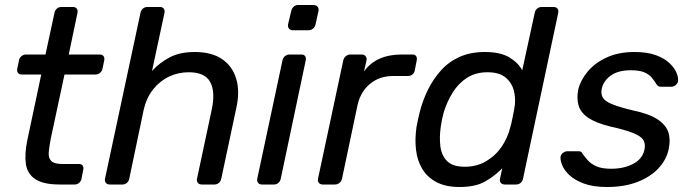

<svg xmlns="http://www.w3.org/2000/svg" viewBox="-20 -738 2755 768"><path d="M219 0Q153 0 121 -21.5Q89 -43 83.5 -82.5Q78 -122 89 -176L145 -440H67Q57 -440 52 -446.5Q47 -453 49 -463L56 -497Q58 -507 66 -513.5Q74 -520 84 -520H162L198 -687Q200 -697 207.5 -703.5Q215 -710 225 -710H272Q282 -710 287 -703.5Q292 -697 290 -687L255 -520H379Q389 -520 394 -513.5Q399 -507 397 -497L390 -463Q388 -453 380 -446.5Q372 -440 362 -440H238L183 -183Q177 -152 175 -129Q173 -106 185 -94Q197 -82 230 -82H296Q306 -82 310.5 -75.5Q315 -69 313 -59L306 -23Q304 -13 296.5 -6.5Q289 0 279 0Z M419 0Q409 0 403.5 -6.5Q398 -13 400 -23L542 -687Q544 -697 551.5 -703.5Q559 -710 569 -710H620Q630 -710 635 -703.5Q640 -697 638 -687L588 -454Q619 -488 659.5 -509Q700 -530 759 -530Q827 -530 868.5 -501.5Q910 -473 925 -422.5Q940 -372 925 -305L865 -23Q863 -13 855.5 -6.5Q848 0 838 0H787Q777 0 771.5 -6.5Q766 -13 768 -23L827 -300Q842 -370 821 -409.5Q800 -449 735 -449Q693 -449 656 -431.5Q619 -414 592.5 -380.5Q566 -347 555 -300L497 -23Q495 -13 487.5 -6.5Q480 0 470 0Z M1028 0Q1018 0 1012.5 -6.5Q1007 -13 1009 -23L1110 -497Q1112 -507 1120 -513.5Q1128 -520 1138 -520H1186Q1196 -520 1200.5 -513.5Q1205 -507 1203 -497L1103 -23Q1101 -13 1093.5 -6.5Q1086 0 1076 0ZM1151 -617Q1141 -617 1136 -623.5Q1131 -630 1132 -640L1145 -694Q1147 -704 1154.5 -711Q1162 -718 1172 -718H1234Q1245 -718 1250.5 -711Q1256 -704 1254 -694L1242 -640Q1240 -630 1232 -623.5Q1224 -617 1214 -617Z M1271 0Q1261 0 1255.5 -6.5Q1250 -13 1252 -23L1353 -496Q1355 -506 1363 -513Q1371 -520 1381 -520H1427Q1437 -520 1442.5 -513Q1448 -506 1446 -496L1436 -452Q1460 -486 1498 -503Q1536 -520 1587 -520H1630Q1640 -520 1644.5 -513.5Q1649 -507 1647 -497L1639 -456Q1637 -446 1629.5 -440Q1622 -434 1611 -434H1552Q1498 -434 1460 -402.5Q1422 -371 1410 -317L1348 -23Q1346 -13 1338 -6.5Q1330 0 1320 0Z M1818 10Q1763 10 1726 -9.5Q1689 -29 1669 -62.5Q1649 -96 1644 -139Q1639 -182 1646 -230Q1649 -246 1652 -260Q1655 -274 1659 -290Q1671 -337 1692 -379.5Q1713 -422 1744 -456.5Q1775 -491 1818.5 -510.5Q1862 -530 1919 -530Q1981 -530 2016.5 -509Q2052 -488 2069 -457L2119 -687Q2121 -697 2128.5 -703.5Q2136 -710 2146 -710H2194Q2205 -710 2210 -703.5Q2215 -697 2213 -687L2072 -23Q2070 -13 2062.5 -6.5Q2055 0 2044 0H1999Q1989 0 1983.5 -6.5Q1978 -13 1980 -23L1989 -65Q1958 -33 1919.5 -11.5Q1881 10 1818 10ZM1839 -71Q1888 -71 1926 -94Q1964 -117 1987.5 -152.5Q2011 -188 2020 -225Q2025 -241 2029.5 -263.5Q2034 -286 2037 -302Q2044 -337 2036.5 -371Q2029 -405 2003.5 -427Q1978 -449 1930 -449Q1882 -449 1847.5 -426.5Q1813 -404 1790.5 -367.5Q1768 -331 1755 -289Q1751 -274 1748 -260Q1745 -246 1743 -231Q1737 -189 1741.5 -152.5Q1746 -116 1768.5 -93.5Q1791 -71 1839 -71Z M2408 10Q2352 10 2315 -4Q2278 -18 2257 -38Q2236 -58 2228.5 -78Q2221 -98 2222 -110Q2224 -121 2232.5 -127Q2241 -133 2249 -133H2294Q2299 -133 2303 -131.5Q2307 -130 2310 -123Q2320 -109 2333 -95Q2346 -81 2367.5 -72Q2389 -63 2425 -63Q2475 -63 2512.5 -82.5Q2550 -102 2558 -140Q2563 -165 2552 -180Q2541 -195 2510 -207Q2479 -219 2421 -232Q2364 -246 2333.5 -266.5Q2303 -287 2294.5 -315.5Q2286 -344 2293 -380Q2302 -417 2330.5 -451.5Q2359 -486 2406.5 -508Q2454 -530 2518 -530Q2570 -530 2604.5 -517Q2639 -504 2659 -484.5Q2679 -465 2686.5 -446Q2694 -427 2692 -414Q2691 -404 2682.5 -397.5Q2674 -391 2665 -391H2624Q2617 -391 2612.5 -394Q2608 -397 2606 -401Q2598 -414 2587.5 -427Q2577 -440 2557.5 -448.5Q2538 -457 2503 -457Q2453 -457 2423.5 -436Q2394 -415 2387 -383Q2383 -364 2390.5 -349Q2398 -334 2426.5 -322Q2455 -310 2513 -296Q2576 -283 2609.5 -261Q2643 -239 2653 -210Q2663 -181 2655 -143Q2647 -101 2615 -66Q2583 -31 2530.5 -10.5Q2478 10 2408 10Z"/></svg>

Font: Rubik
Style: Italic
Weight: 400
Italic angle: -12°
Designer: Hubert and Fischer
Foundry: Hubert and Fischer
Version: Version 2.300;gftools[0.9.30]